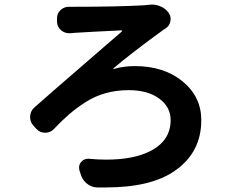

<svg xmlns="http://www.w3.org/2000/svg" viewBox="-20 -778 1040 850"><path d="M292 -630.9Q289.1 -630.9 286.1 -630.9Q266.6 -630.9 251 -643.6Q233.4 -658.2 232.4 -681.6V-695.3Q231.4 -717.8 248 -733.4Q263.7 -748 285.2 -748Q286.1 -748 287.1 -748Q296.9 -748 306.6 -748Q506.8 -748 622.1 -754.9Q629.9 -755.9 638.7 -756.8Q645.5 -757.8 651.4 -757.8Q669.9 -757.8 687.5 -751Q710.9 -742.2 725.6 -722.7Q735.4 -709 735.4 -694.3Q735.4 -689.5 734.4 -683.6Q730.5 -663.1 711.9 -651.4Q709 -649.4 704.1 -646.5Q561.5 -543 482.4 -475.6Q481.4 -474.6 481.9 -473.6Q482.4 -472.7 484.4 -472.7Q527.3 -485.4 577.1 -485.4Q706.1 -485.4 788.6 -417.5Q871.1 -349.6 871.1 -246.1Q871.1 -103.5 754.9 -22.5Q649.4 51.8 449.2 51.8Q429.7 51.8 409.2 51.8Q383.8 50.8 363.8 34.2Q343.8 17.6 336.9 -7.8L331.1 -25.4Q330.1 -31.2 330.1 -37.1Q330.1 -49.8 338.9 -60.5Q351.6 -75.2 369.1 -75.2Q371.1 -75.2 373 -75.2Q413.1 -71.3 449.2 -71.3Q567.4 -71.3 639.6 -106.4Q735.4 -152.3 735.4 -246.1Q735.4 -304.7 684.6 -341.8Q633.8 -378.9 549.8 -378.9Q496.1 -378.9 448.2 -365.7Q400.4 -352.5 359.4 -326.2Q318.4 -299.8 287.1 -272.9Q255.9 -246.1 219.7 -208Q204.1 -190.4 180.7 -190.4Q180.7 -190.4 179.7 -190.4Q157.2 -190.4 141.6 -207L128.9 -220.7Q113.3 -237.3 113.3 -259.8Q113.3 -285.2 131.8 -301.8Q197.3 -360.4 341.3 -484.4Q485.4 -608.4 519.5 -638.7Q520.5 -640.6 520 -642.1Q519.5 -643.6 517.6 -643.6Q486.3 -642.6 407.7 -638.2Q329.1 -633.8 313.5 -632.8Q303.7 -631.8 292 -630.9Z"/></svg>

Font: Gen Jyuu Gothic Monospace Bold
Style: Bold
Weight: 700
Designer: [Source Han Sans]
Ryoko NISHIZUKA  (kana & ideographs); Paul D. Hunt (Latin, Greek & Cyrillic); Wenlong ZHANG  (bopomofo
Version: Version 1.002.20150607